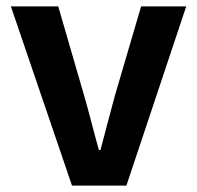

<svg xmlns="http://www.w3.org/2000/svg" viewBox="-20 -580 616 600"><path d="M205 0H375L562 -560H421L339 -281C324 -226 309 -168 294 -111H289C273 -168 259 -226 243 -281L162 -560H14Z"/></svg>

Font: Noto Sans CJK TC
Style: Bold
Weight: 700
Designer: Ryoko NISHIZUKA 西塚涼子 (kana, bopomofo & ideographs); Paul D. Hunt (Latin, Greek & Cyrillic); Sandoll Communications 산돌커뮤니
Foundry: Adobe
Version: Version 2.004;hotconv 1.0.118;makeotfexe 2.5.65603